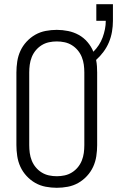

<svg xmlns="http://www.w3.org/2000/svg" viewBox="-20 -885 557 913"><path d="M250 8Q224 8 197.5 3Q171 -2 148 -15Q125 -28 106.5 -48Q88 -68 77 -92Q66 -116 62 -142.5Q58 -169 58 -195V-540Q58 -566 62 -592.5Q66 -619 77 -643Q88 -667 106.5 -687Q125 -707 148 -720Q171 -733 197.5 -738Q224 -743 250 -743Q277 -743 304 -737.5Q331 -732 354.5 -719Q378 -706 396 -685Q414 -664 424 -639Q439 -654 450 -671Q461 -688 468 -707Q475 -726 479 -746Q483 -766 483 -786H438V-865H517V-786Q517 -760 512.5 -734Q508 -708 498 -684Q488 -660 472 -638.5Q456 -617 437 -600Q440 -585 441 -570Q442 -555 442 -540V-195Q442 -169 438 -142.5Q434 -116 423 -92Q412 -68 393.5 -48Q375 -28 352 -15Q329 -2 302.5 3Q276 8 250 8ZM250 -47Q269 -47 287.5 -51Q306 -55 322 -65Q338 -75 350 -89.5Q362 -104 369 -121.5Q376 -139 378.5 -157.5Q381 -176 381 -195V-540Q381 -559 378.5 -577.5Q376 -596 369 -613.5Q362 -631 350 -645.5Q338 -660 322 -670Q306 -680 287.5 -684Q269 -688 250 -688Q231 -688 212.5 -684Q194 -680 178 -670Q162 -660 150 -645.5Q138 -631 131 -613.5Q124 -596 121.5 -577.5Q119 -559 119 -540V-195Q119 -176 121.5 -157.5Q124 -139 131 -121.5Q138 -104 150 -89.5Q162 -75 178 -65Q194 -55 212.5 -51Q231 -47 250 -47Z"/></svg>

Font: Iosevka Fixed SS04 Light
Style: Regular
Weight: 300
Monospace: yes
Designer: Belleve Invis
Foundry: Belleve Invis
Version: Version 32.5.0